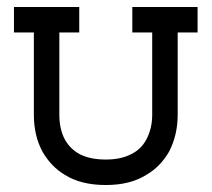

<svg xmlns="http://www.w3.org/2000/svg" viewBox="-20 -530 606 550"><path d="M283 0Q353 0 399 -29Q439 -52 464 -95Q489 -143 489 -201V-437H546V-510H359V-437H416V-201Q416 -162 399 -130Q384 -102 355 -88Q326 -73 283 -73Q239 -73 209 -88Q182 -102 166 -130Q150 -160 150 -201V-437H207V-510H20V-437H77V-201Q77 -141 102 -95Q127 -52 166 -29Q212 0 283 0Z"/></svg>

Font: Venice Serif Bold
Style: Regular
Weight: 700
Designer: Bruno Pierini
Foundry: Unio | Creative Solutions
Version: Version 1.000;PS 001.000;hotconv 1.0.70;makeotf.lib2.5.58329